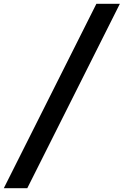

<svg xmlns="http://www.w3.org/2000/svg" viewBox="-24 -843 648 1006"><path d="M-4 143 481 -823H604L119 143Z"/></svg>

Font: Iosevka Slab Extended Oblique
Style: Bold
Weight: 700
Width: 7
Italic angle: -9°
Monospace: yes
Designer: Belleve Invis
Foundry: Belleve Invis
Version: Version 11.1.1; ttfautohint (v1.8.3)